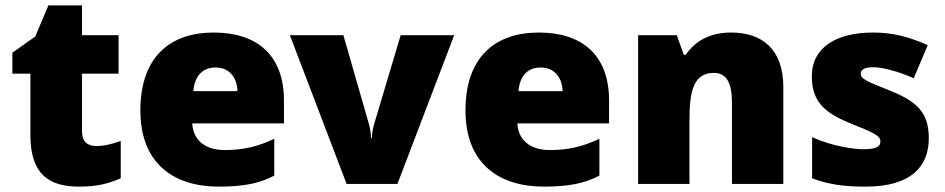

<svg xmlns="http://www.w3.org/2000/svg" viewBox="-20 -684 3514 714"><path d="M337 -141C304 -141 285 -159 285 -195V-410H421V-553H285V-664H160L111 -548L26 -488V-410H93V-182C93 -32 166 10 274 10C346 10 387 -3 429 -21V-160C398 -149 371 -141 337 -141Z M775 -563C612 -563 502 -472 502 -273C502 -76 626 10 793 10C889 10 947 -3 1000 -31V-168C939 -139 885 -126 816 -126C738 -126 698 -167 695 -225H1036V-310C1036 -479 936 -563 775 -563ZM782 -433C834 -433 862 -394 863 -345H699C704 -406 737 -433 782 -433Z M1269 0H1458L1669 -553H1470L1372 -225C1369 -214 1363 -192 1363 -170H1360C1360 -191 1353 -220 1351 -226L1257 -553H1058Z M1984 -563C1821 -563 1711 -472 1711 -273C1711 -76 1835 10 2002 10C2098 10 2156 -3 2209 -31V-168C2148 -139 2094 -126 2025 -126C1947 -126 1907 -167 1904 -225H2245V-310C2245 -479 2145 -563 1984 -563ZM1991 -433C2043 -433 2071 -394 2072 -345H1908C1913 -406 1946 -433 1991 -433Z M2699 -563C2621 -563 2565 -532 2530 -480H2523L2497 -553H2353V0H2544V-242C2544 -352 2563 -413 2635 -413C2682 -413 2702 -375 2702 -302V0H2893V-360C2893 -502 2813 -563 2699 -563Z M3434 -170C3434 -267 3388 -307 3292 -346C3200 -383 3181 -390 3181 -411C3181 -426 3198 -434 3228 -434C3261 -434 3323 -418 3378 -393L3430 -516C3361 -547 3300 -563 3227 -563C3090 -563 2999 -508 2999 -400C2999 -309 3044 -266 3136 -228C3229 -190 3254 -181 3254 -157C3254 -138 3235 -129 3192 -129C3150 -129 3070 -142 3000 -174V-21C3064 3 3121 10 3200 10C3368 10 3434 -65 3434 -170Z"/></svg>

Font: Noto Sans Canadian Aboriginal Black
Style: Regular
Weight: 900
Designer: Monotype Design Team, Typotheque's Kevin King
Foundry: Monotype Imaging Inc.
Version: Version 2.004